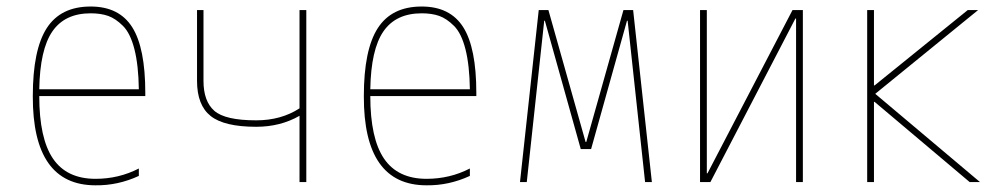

<svg xmlns="http://www.w3.org/2000/svg" viewBox="-20 -550 3040 580"><path d="M399.4 -280.3Q398.4 -352.5 386.2 -400.9Q374 -449.2 351.6 -471.7Q329.1 -494.1 306.6 -502Q284.2 -509.8 253.9 -509.8Q175.8 -509.8 138.2 -455.1Q100.6 -400.4 98.6 -280.3ZM98.6 -259.8Q98.6 -131.8 140.1 -70.8Q181.6 -9.8 268.6 -9.8Q338.9 -9.8 399.4 -41V-18.6Q335.9 10.7 268.6 9.8Q78.1 9.8 79.1 -259.8Q79.1 -399.4 121.1 -464.8Q163.1 -530.3 253.9 -530.3Q339.8 -530.3 379.4 -467.8Q418.9 -405.3 418.9 -269.5V-259.8Z M905.3 -519.5V0H884.8V-200.2Q827.1 -167 753.9 -167Q657.2 -167 616.2 -199.7Q575.2 -232.4 575.2 -305.7V-519.5H594.7V-305.7Q594.7 -244.1 627.4 -215.3Q660.2 -186.5 753.9 -186.5Q829.1 -186.5 884.8 -222.7V-519.5Z M1399.4 -280.3Q1398.4 -352.5 1386.2 -400.9Q1374 -449.2 1351.6 -471.7Q1329.1 -494.1 1306.6 -502Q1284.2 -509.8 1253.9 -509.8Q1175.8 -509.8 1138.2 -455.1Q1100.6 -400.4 1098.6 -280.3ZM1098.6 -259.8Q1098.6 -131.8 1140.1 -70.8Q1181.6 -9.8 1268.6 -9.8Q1338.9 -9.8 1399.4 -41V-18.6Q1335.9 10.7 1268.6 9.8Q1078.1 9.8 1079.1 -259.8Q1079.1 -399.4 1121.1 -464.8Q1163.1 -530.3 1253.9 -530.3Q1339.8 -530.3 1379.4 -467.8Q1418.9 -405.3 1418.9 -269.5V-259.8Z M1751 -121.1 1863.3 -519.5H1892.6L1949.2 0H1928.7L1876 -487.3H1874L1765.6 -99.6H1734.4L1626 -487.3H1624L1571.3 0H1550.8L1607.4 -519.5H1636.7L1749 -121.1Z M2117.2 -26.4 2374 -519.5H2405.3V0H2384.8V-494.1H2382.8L2126 0H2094.7V-519.5H2115.2V-26.4Z M2622.1 -292 2903.3 -519.5H2934.6L2624 -266.6L2940.4 0H2909.2L2622.1 -242.2H2620.1V0H2599.6V-519.5H2620.1V-292Z"/></svg>

Font: Mgen+ 1mn thin
Style: Regular
Weight: 100
Designer: [Source Han Sans]
Ryoko NISHIZUKA  (kana & ideographs); Paul D. Hunt (Latin, Greek & Cyrillic); Wenlong ZHANG  (bopomofo
Version: Version 1.059.20150602